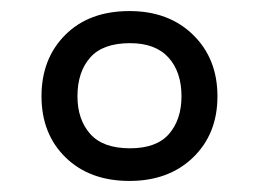

<svg xmlns="http://www.w3.org/2000/svg" viewBox="-20 -744 468 347"><path d="M214 -417Q142 -417 98.5 -459.5Q55 -502 55 -570Q55 -638 98 -681Q141 -724 214 -724Q285 -724 329 -681Q373 -638 373 -570Q373 -502 329 -459.5Q285 -417 214 -417ZM215 -476Q263 -476 285.5 -502Q308 -528 308 -570Q308 -614 284.5 -640Q261 -666 215 -666Q166 -666 143 -640Q120 -614 120 -570Q120 -528 143 -502Q166 -476 215 -476Z"/></svg>

Font: Noto Sans Tifinagh SIL
Style: Regular
Weight: 400
Designer: JamraPatel
Foundry: JamraPatel LLC
Version: Version 2.006; ttfautohint (v1.8.4.7-5d5b)